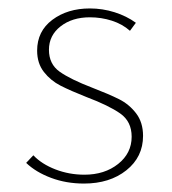

<svg xmlns="http://www.w3.org/2000/svg" viewBox="-20 -432 407 455"><path d="M42 -46 59 -64Q79 -43 111.5 -30.5Q144 -18 180 -18Q228 -18 260 -43.5Q292 -69 292 -108Q292 -144 265 -163Q238 -182 185 -202Q147 -217 123.5 -229Q100 -241 84 -261.5Q68 -282 68 -312Q68 -358 104 -385Q140 -412 193 -412Q223 -412 251.5 -403Q280 -394 302 -378L288 -359Q270 -375 245 -383Q220 -391 193 -391Q151 -391 123.5 -369.5Q96 -348 96 -314Q96 -280 121.5 -262Q147 -244 199 -224Q238 -209 262 -197Q286 -185 302.5 -163.5Q319 -142 319 -110Q319 -60 279.5 -28.5Q240 3 179 3Q137 3 101 -10.5Q65 -24 42 -46Z"/></svg>

Font: Ysabeau Infant Extralight
Style: Regular
Weight: 200
Designer: Christian Thalmann (Catharsis Fonts)
Version: Version 0.003